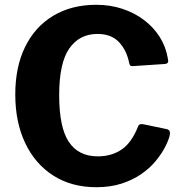

<svg xmlns="http://www.w3.org/2000/svg" viewBox="-20 -772 765 802"><path d="M382.1 -752Q440.2 -752 490.9 -735.3Q541.5 -718.6 581.3 -688.6Q621 -658.6 646.5 -618.6Q672 -578.6 680.3 -531.8Q684.2 -515.7 681.4 -511Q678.6 -506.2 669.6 -504.8L534.6 -495.8Q525.9 -495.5 523.3 -499.3Q520.7 -503.1 519 -511.4Q508.4 -563.1 476.4 -596.7Q444.4 -630.2 387 -630.2Q312 -630.2 269.6 -569.8Q227.2 -509.3 227.2 -374.4Q227.2 -239.8 267.5 -179.4Q307.7 -118.9 388.6 -118.9Q446.6 -118.9 488.7 -147.9Q530.8 -176.8 557.9 -246.6Q562.1 -256 579.6 -252.8L678.5 -232.2Q682.6 -231.2 687 -226.4Q691.4 -221.7 689 -206.6Q684 -185.7 669.6 -157.7Q655.1 -129.7 631.1 -100.3Q607.1 -70.8 571.6 -45.9Q536 -21 489 -5.5Q441.9 10 382.4 10Q278.6 10 202.4 -38.8Q126.2 -87.6 85 -174.9Q43.8 -262.3 43.8 -377.3Q43.8 -492.6 85 -576.4Q126.2 -660.3 202.3 -706.1Q278.4 -752 382.1 -752Z"/></svg>

Font: Libre Franklin Thin
Style: Regular
Weight: 100
Designer: Pablo Impallari, Rodrigo Fuenzalida, Nhung Nguyen
Foundry: Impallari Type
Version: Version 3.000